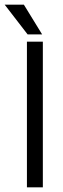

<svg xmlns="http://www.w3.org/2000/svg" viewBox="-50 -800 268 820"><path d="M52 -780 130 -653H68L-30 -780ZM65 -622H133V0H65Z"/></svg>

Font: Teko Light
Style: Regular
Weight: 300
Designer: Manushi Parikh, Jonny Pinhorn
Foundry: Indian Type Foundry
Version: Version 1.105;PS 1.0;hotconv 1.0.78;makeotf.lib2.5.61930; tt